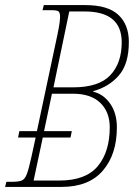

<svg xmlns="http://www.w3.org/2000/svg" viewBox="-42 -734 549 754"><path d="M-22 0 -17 -20H4Q29 -20 42 -24.5Q55 -29 63 -49.5Q71 -70 81 -116L98 -194H29L34 -219H103L184 -600Q190 -629 192 -644.5Q194 -660 194 -666Q194 -685 187.5 -689.5Q181 -694 161 -694H125L130 -714H293Q382 -714 423 -675.5Q464 -637 464 -569Q464 -483 425 -438Q386 -393 324 -376V-374Q365 -364 391 -326.5Q417 -289 417 -234Q417 -128 362 -64Q307 0 200 0ZM245 -391Q346 -391 391 -438.5Q436 -486 436 -568Q436 -689 290 -689H230L168 -391ZM191 -25Q295 -25 342 -81.5Q389 -138 389 -234Q389 -294 352 -330Q315 -366 244 -366H162L131 -219H240L235 -194H126L90 -25Z"/></svg>

Font: Noto Serif ExtraCondensed Thin
Style: Italic
Weight: 100
Width: 2
Italic angle: -12°
Designer: Monotype Design Team
Foundry: Monotype Imaging Inc.
Version: Version 2.013